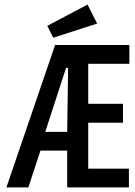

<svg xmlns="http://www.w3.org/2000/svg" viewBox="-20 -820 590 840"><path d="M8 0 221 -623H546V-541H366V-366H518V-283H366V-82H544V0H274V-161H157L104 0ZM178 -243H274L278 -523H269ZM213 -655 187 -707 363 -800 405 -717Z"/></svg>

Font: Inconsolata SemiExpanded SemiBold
Style: Regular
Weight: 600
Width: 6
Monospace: yes
Designer: Raph Levien, Cyreal, Brenton Simpson
Foundry: Raph Levien, Cyreal, Google
Version: Version 3.001; ttfautohint (v1.8.2.53-6de2)